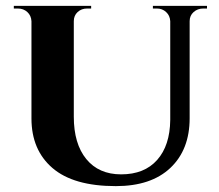

<svg xmlns="http://www.w3.org/2000/svg" viewBox="-20 -620 745 653"><path d="M231 -600V-223Q231 -131 273.5 -79Q316 -27 392 -27Q471 -27 514.5 -76Q558 -125 559 -212V-600H625V-218Q625 -111 559.5 -49Q494 13 374 13Q230 13 158.5 -48.5Q87 -110 87 -217V-600ZM89 -600V-548H87Q86 -567 73 -579Q60 -591 41 -591Q41 -591 34 -591Q27 -591 27 -591V-600ZM290 -600V-591Q290 -591 283 -591Q276 -591 276 -591Q257 -591 244 -579Q231 -567 231 -548H229V-600ZM561 -600V-548H559Q558 -567 545 -579Q532 -591 514 -591Q514 -591 507 -591Q500 -591 500 -591V-600ZM684 -600V-591Q684 -591 677.5 -591Q671 -591 671 -591Q652 -591 638.5 -579Q625 -567 625 -548H623V-600Z"/></svg>

Font: Cinzel
Style: Bold
Weight: 700
Designer: Natanael Gama
Version: Version 2.000